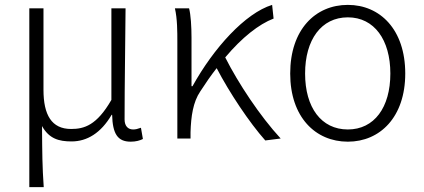

<svg xmlns="http://www.w3.org/2000/svg" viewBox="-20 -567 1735 786"><path d="M100 199H159C153 111 153 66 152 -51C181 1 221 12 273 12C336 12 393 -22 437 -97H439C441 -20 461 13 515 13C537 13 553 8 565 2L557 -44C543 -39 535 -37 525 -37C505 -37 490 -50 490 -78C490 -225 493 -379 494 -533H436V-158C376 -54 325 -39 271 -39C191 -39 158 -97 158 -199V-533H100Z M1129 0C1044 -92 955 -227 902 -332C971 -414 1040 -468 1100 -491L1094 -547C984 -513 855 -371 768 -214H764V-412C764 -458 761 -507 754 -533H696C706 -490 706 -438 706 -395V0H760V-26C762 -90 770 -149 800 -193C822 -227 844 -259 867 -288C919 -188 1001 -65 1066 8Z M1404 13C1536 13 1639 -88 1639 -266C1639 -446 1536 -547 1404 -547C1271 -547 1168 -446 1168 -266C1168 -88 1271 13 1404 13ZM1404 -37C1295 -37 1229 -127 1229 -266C1229 -404 1295 -496 1404 -496C1512 -496 1578 -404 1578 -266C1578 -127 1512 -37 1404 -37Z"/></svg>

Font: Noto Sans T Chinese Light
Style: Regular
Weight: 300
Designer: Ryoko NISHIZUKA (kana & ideographs); Paul D. Hunt (Latin, Greek & Cyrillic); Wenlong ZHANG (bopomofo); Sandoll Communica
Foundry: Adobe Systems Incorporated
Version: Version 1.000;PS 1;hotconv 1.0.78;makeotf.lib2.5.61930